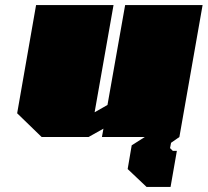

<svg xmlns="http://www.w3.org/2000/svg" viewBox="-20 -543 823 761"><path d="M561 198 486 127 502 33 554 0H384L390 -33L331 0H145L48 -94L123 -523H430L355 -98L406 -127L476 -523H783L691 0L658 23L654 44L665 55H681L656 198Z"/></svg>

Font: Tomorrow Black
Style: Italic
Weight: 900
Italic angle: -10°
Designer: Tony de Marco, Monica Rizzolli
Foundry: Just in Type
Version: Version 2.002